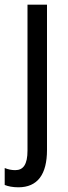

<svg xmlns="http://www.w3.org/2000/svg" viewBox="-46 -557 291 817"><path d="M32 240C114 240 154 185 154 81V-537H71V84C71 143 53 167 19 167C3 167 -11 164 -26 158V230C-12 236 9 240 32 240Z"/></svg>

Font: Noto Sans Kannada Condensed
Style: Regular
Weight: 400
Width: 3
Designer: Jelle Bosma - Monotype Design Team
Foundry: Monotype Imaging Inc.
Version: Version 2.005